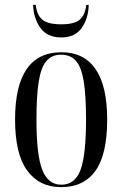

<svg xmlns="http://www.w3.org/2000/svg" viewBox="-20 -760 503 790"><path d="M231 10Q142 10 92 -58Q42 -126 42 -268Q42 -545 233 -545Q325 -545 373 -476Q421 -407 421 -268Q421 -125 373 -57.5Q325 10 231 10ZM232 0Q289 0 311.5 -61.5Q334 -123 334 -268Q334 -367 324.5 -425.5Q315 -484 292.5 -509.5Q270 -535 231 -535Q194 -535 171.5 -509.5Q149 -484 139.5 -425.5Q130 -367 130 -268Q130 -122 154 -61Q178 0 232 0ZM232 -606Q174 -606 146 -645.5Q118 -685 116 -740H127Q132 -697 155 -678.5Q178 -660 232 -660Q285 -660 307.5 -678.5Q330 -697 335 -740H345Q344 -685 316.5 -645.5Q289 -606 232 -606Z"/></svg>

Font: Noto Serif Display ExtraCondensed
Style: Regular
Weight: 400
Width: 2
Designer: Monotype Design Team
Foundry: Monotype Imaging Inc.
Version: Version 2.009